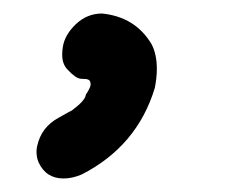

<svg xmlns="http://www.w3.org/2000/svg" viewBox="-20 -16 340 284"><path d="M74 248Q48 248 37 224Q34 217 34 208Q34 204 35 200Q41 172 67 158L83 149Q85 149 95.5 140Q106 131 107 124Q113 115 114 110V108Q114 102 108 101Q107 101 99.5 100.5Q92 100 80 87Q72 79 72 65Q72 59 73 53Q76 35 92.5 19.5Q109 4 131 4Q180 9 204 49Q212 64 212 86Q212 99 209 114Q183 200 101 242Q87 248 74 248Z"/></svg>

Font: Bad Comic
Style: Italic
Weight: 400
Italic angle: -11°
Designer: GGBotNet
Foundry: GGBotNet
Version: 0.95